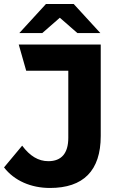

<svg xmlns="http://www.w3.org/2000/svg" viewBox="-36 -921 597 953"><path d="M261 -833 348 -757H462L330 -901H192L60 -757H174ZM212 12C377 12 464 -73 464 -246V-700H57L94 -570H303V-237C303 -160 269 -121 204 -121C154 -121 112 -147 74 -198L-16 -90C35 -24 118 12 212 12Z"/></svg>

Font: Talent SemiBold
Style: Bold
Weight: 700
Designer: Mike Powis
Version: Version 1.001;hotconv 1.0.109;makeotfexe 2.5.65596